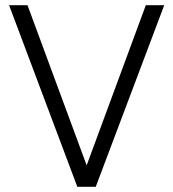

<svg xmlns="http://www.w3.org/2000/svg" viewBox="-20 -720 668 740"><path d="M278 0 15 -700H86L325 -53H303L542 -700H613L349 0Z"/></svg>

Font: SUSE Thin Light
Style: Regular
Weight: 300
Version: Version 1.000